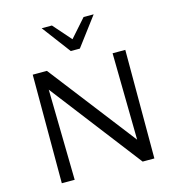

<svg xmlns="http://www.w3.org/2000/svg" viewBox="-129 -1016 1028 1124"><g transform="rotate(-15 385.0 -453.5)"><path d="M106 0V-658H172L184 0ZM631 0H596L134 -601L135 -658H192L629 -92ZM667 -658V0H600L590 -658ZM357 -734 372 -784 481 -907H542L412 -734ZM357 -734 227 -907H289L398 -783L412 -734Z"/></g></svg>

Font: Ysabeau Office Medium
Style: Regular
Weight: 500
Designer: Christian Thalmann (Catharsis Fonts)
Version: Version 2.001;gftools[0.9.30]; featfreeze: tnum,lnum,ss02